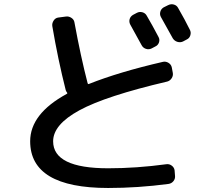

<svg xmlns="http://www.w3.org/2000/svg" viewBox="-20 -849 1040 923"><path d="M637.7 -787.1Q650.4 -793.9 664.6 -790Q678.7 -786.1 685.5 -773.4Q710.9 -730.5 742.2 -670.9Q749 -658.2 744.1 -644.5Q739.3 -630.9 725.6 -625L709 -616.2Q695.3 -609.4 681.2 -614.3Q667 -619.1 660.2 -632.8Q628.9 -689.5 606.4 -730.5Q599.6 -743.2 603 -756.3Q606.4 -769.5 619.1 -777.3ZM788.1 -824.2Q801.8 -831.1 815.9 -827.1Q830.1 -823.2 836.9 -809.6Q869.1 -753.9 892.6 -706.1Q899.4 -693.4 895 -679.2Q890.6 -665 877.9 -659.2L859.4 -649.4Q846.7 -643.6 832.5 -647.9Q818.4 -652.3 810.5 -665L753.9 -766.6Q747.1 -778.3 750.5 -792Q753.9 -805.7 766.6 -813.5ZM500 54.7Q125 54.7 125 -169.9Q125 -301.8 300.8 -397.5Q305.7 -400.4 302.7 -403.3Q296.9 -411.1 295.9 -416Q258.8 -562.5 231.4 -723.6Q229.5 -737.3 237.8 -750Q246.1 -762.7 259.8 -764.6L296.9 -769.5Q310.5 -771.5 323.2 -763.2Q335.9 -754.9 337.9 -741.2Q368.2 -576.2 401.4 -448.2Q403.3 -443.4 407.2 -445.3Q551.8 -502.9 763.7 -551.8Q777.3 -554.7 790 -546.9Q802.7 -539.1 805.7 -525.4L810.5 -500Q813.5 -486.3 805.7 -473.6Q797.9 -460.9 784.2 -457Q488.3 -387.7 361.8 -318.8Q235.4 -250 235.4 -169.9Q235.4 -40 500 -40Q635.7 -40 780.3 -59.6Q793.9 -61.5 805.7 -52.7Q817.4 -43.9 819.3 -30.3L821.3 -4.9Q823.2 9.8 814 21.5Q804.7 33.2 790 35.2Q642.6 54.7 500 54.7Z"/></svg>

Font: Rounded-L Mgen+ 1m medium
Style: Regular
Weight: 500
Designer: [Source Han Sans]
Ryoko NISHIZUKA  (kana & ideographs); Paul D. Hunt (Latin, Greek & Cyrillic); Wenlong ZHANG  (bopomofo
Version: Version 1.059.20150602